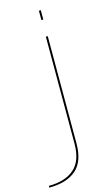

<svg xmlns="http://www.w3.org/2000/svg" viewBox="-237 -791 624 1072"><g transform="rotate(-15 75.0 -255.5)"><path d="M-93 229.5Q8 229.5 62.8 182Q117.5 134.5 117.5 29.5V-589.5H106.5V30Q106.5 128.5 54 174Q1.5 219.5 -93 219.5ZM106.5 -739.5V-685.5H117.5V-739.5Z"/></g></svg>

Font: Anybody Expanded Thin
Style: Regular
Weight: 250
Width: 7
Version: Version 1.113;gftools[0.9.25]